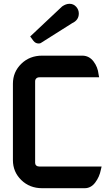

<svg xmlns="http://www.w3.org/2000/svg" viewBox="-20 -993 565 1011"><path d="M194 -766Q190 -764 183 -764Q167 -764 156 -778L139 -801L307 -959Q327 -973 346 -973Q367 -973 381 -957.5Q395 -942 395 -922Q395 -887 360 -871ZM415 -700Q450 -699 472.5 -669.5Q495 -640 499 -602L502 -586H188Q177 -586 171 -580Q165 -574 165 -565V-135Q165 -127 171 -121.5Q177 -116 188 -116H515L511 -99Q504 -62 481.5 -32Q459 -2 426 -2H202Q136 -2 92 -45Q48 -88 48 -150V-552Q48 -614 92 -657Q136 -700 202 -700Z"/></svg>

Font: FifthLeg
Style: Bold
Weight: 700
Designer: Jakub Steiner
Version: Version 1.0